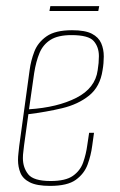

<svg xmlns="http://www.w3.org/2000/svg" viewBox="-20 -602 394 629"><path d="M144 7Q101 7 78 -4.5Q55 -16 47 -35.5Q39 -55 39 -78Q39 -89 40.5 -101Q42 -113 43 -124L77 -372Q81 -403 92.5 -433Q104 -463 132.5 -483Q161 -503 216 -503Q259 -503 281 -491.5Q303 -480 311.5 -460.5Q320 -441 320 -417Q320 -407 319 -395Q318 -383 316 -372Q308 -318 272 -289Q236 -260 183.5 -247.5Q131 -235 73 -228L59 -127Q58 -116 56.5 -105.5Q55 -95 55 -84Q55 -53 72.5 -31Q90 -9 146 -9Q195 -9 219 -26Q243 -43 252.5 -70Q262 -97 266 -127L272 -167H288L282 -124Q278 -93 267 -63Q256 -33 228.5 -13Q201 7 144 7ZM75 -244Q168 -250 230 -281.5Q292 -313 300 -372Q302 -384 303 -395.5Q304 -407 304 -418Q304 -448 287 -467.5Q270 -487 214 -487Q170 -487 145.5 -471.5Q121 -456 109.5 -428.5Q98 -401 92 -363ZM142 -566 145 -582H305L302 -566Z"/></svg>

Font: Alumni Sans Pinstripe
Style: Italic
Weight: 400
Italic angle: -8°
Designer: Robert E. Leuschke
Foundry: Robert E. Leuschke
Version: Version 1.010; ttfautohint (v1.8.4.7-5d5b)